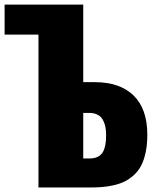

<svg xmlns="http://www.w3.org/2000/svg" viewBox="-37 -830 707 850"><path d="M331.5 -128.4H360.4Q401.4 -128.9 418 -156.2Q432.6 -180.7 432.6 -226.6Q432.6 -231.9 432.6 -237.8Q432.1 -252.9 430.2 -264.9Q428.2 -276.9 423.1 -289.6Q418 -302.2 410.2 -310.8Q402.3 -319.3 389.2 -324.7Q376 -330.1 358.4 -330.1H331.5ZM133.3 0V-676.8H-16.6V-809.6H331.5V-466.3H381.8Q493.7 -466.3 554.4 -407.2Q615.2 -348.1 615.2 -233.4Q615.2 -190.4 607.9 -155.8Q600.6 -121.1 588.1 -97.2Q575.7 -73.2 556.2 -55.4Q536.6 -37.6 515.9 -27.1Q495.1 -16.6 467.8 -10.3Q440.4 -3.9 415.5 -2Q390.6 0 359.4 0Z"/></svg>

Font: Oswald
Style: Heavy
Weight: 800
Designer: Vernon Adams
Foundry: Vernon Adams
Version: 3.0; ttfautohint (v0.95) -l 8 -r 50 -G 200 -x 0 -w "G" -W -c